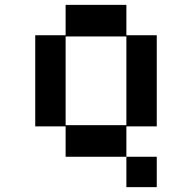

<svg xmlns="http://www.w3.org/2000/svg" viewBox="-20 -645 790 790"><path d="M500 125V0H250V-125H125V-500H250V-625H500V-500H625V-125H500V0H625V125ZM250 -130H500V-495H250Z"/></svg>

Font: Silkscreen
Style: Regular
Weight: 400
Designer: Jason Kottke
Foundry: Jason Kottke
Version: Version 1.001; ttfautohint (v1.8.4.7-5d5b)